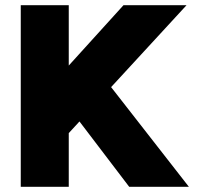

<svg xmlns="http://www.w3.org/2000/svg" viewBox="-20 -720 758 740"><path d="M164 -119V-378L456 -700H699ZM60 0V-700H245V0ZM478 0 207 -356 346 -464 708 0Z"/></svg>

Font: Figtree Black
Style: Regular
Weight: 900
Designer: Erik Kennedy
Foundry: Erik Kennedy
Version: Version 2.001;gftools[0.9.30]